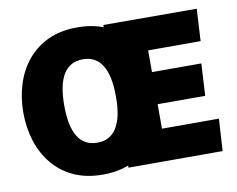

<svg xmlns="http://www.w3.org/2000/svg" viewBox="-81 -847 1190 966"><g transform="rotate(-10 514.5 -364.0)"><path d="M370 12Q285 12 221.5 -17.5Q158 -47 115 -99Q72 -151 50.5 -219Q29 -287 29 -364Q29 -441 50.5 -509Q72 -577 115 -629Q158 -681 221.5 -710.5Q285 -740 370 -740Q461 -740 527.5 -706Q594 -672 636.5 -613.5Q679 -555 697 -481L502 -372Q501 -473 468 -525Q435 -577 370 -577Q337 -577 312 -563.5Q287 -550 270.5 -523Q254 -496 246 -456Q238 -416 238 -364Q238 -312 246 -272Q254 -232 270.5 -205Q287 -178 312 -164.5Q337 -151 370 -151Q435 -151 468 -202.5Q501 -254 502 -353L698 -250Q680 -175 637.5 -116Q595 -57 528 -22.5Q461 12 370 12ZM502 0V-729L979 -728L970 -564H702V-453H954L945 -289H702V-164H993L983 0Z"/></g></svg>

Font: Murecho Thin Black
Style: Regular
Weight: 900
Version: Version 1.010